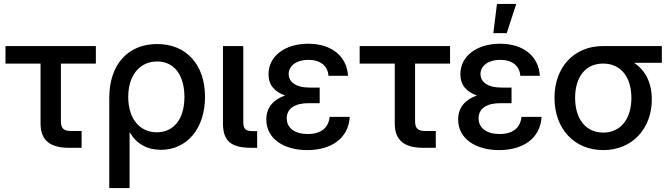

<svg xmlns="http://www.w3.org/2000/svg" viewBox="-20 -749 3397 973"><path d="M328.6 0H393.6V-85H343.3C301.8 -85 288.6 -98.1 288.6 -136.2V-426.8H465.8V-515.6H7.8V-426.8H185.5V-123C185.5 -40 231.9 0 328.6 0Z M533.7 -252.4V204.1H636.7V-77.6H638.2C671.4 -20.5 725.6 10.3 795.4 10.3C928.2 10.3 1019 -98.6 1019 -257.8C1019 -423.3 922.4 -525.9 776.4 -525.9C629.9 -525.9 533.7 -423.8 533.7 -252.4ZM774.4 -78.6C687 -78.6 629.9 -148.4 629.9 -257.8C629.9 -366.7 687.5 -437.5 776.4 -437.5C862.3 -437.5 914.6 -369.1 914.6 -257.8C914.6 -147 861.8 -78.6 774.4 -78.6Z M1253.4 0H1283.2V-84.5H1262.7C1223.6 -84.5 1212.9 -94.2 1212.9 -134.3V-515.6H1109.9V-124C1109.9 -34.7 1150.4 0 1253.4 0Z M1537.1 11.7C1656.7 11.7 1746.1 -46.4 1752.4 -156.7H1650.4C1645 -100.6 1606 -69.8 1539.6 -69.8C1474.1 -69.8 1433.1 -100.1 1433.1 -149.4C1433.1 -201.2 1477.5 -226.1 1543 -226.1H1600.1V-305.2H1549.3C1476.6 -305.2 1442.9 -335.4 1442.9 -374C1442.9 -415.5 1482.9 -445.8 1542.5 -445.8C1604 -445.8 1642.1 -414.1 1644.5 -364.7H1743.7C1737.8 -464.4 1660.2 -527.3 1542 -527.3C1423.3 -527.3 1340.8 -464.4 1340.8 -373C1340.8 -317.9 1371.6 -283.7 1424.8 -265.1C1366.2 -244.6 1329.6 -205.6 1329.6 -143.1C1329.6 -45.4 1419.4 11.7 1537.1 11.7Z M2123.5 0H2188.5V-85H2138.2C2096.7 -85 2083.5 -98.1 2083.5 -136.2V-426.8H2260.7V-515.6H1802.7V-426.8H1980.5V-123C1980.5 -40 2026.9 0 2123.5 0Z M2509.3 11.7C2628.9 11.7 2718.3 -46.4 2724.6 -156.7H2622.6C2617.2 -100.6 2578.1 -69.8 2511.7 -69.8C2446.3 -69.8 2405.3 -100.1 2405.3 -149.4C2405.3 -201.2 2449.7 -226.1 2515.1 -226.1H2572.3V-305.2H2521.5C2448.7 -305.2 2415 -335.4 2415 -374C2415 -415.5 2455.1 -445.8 2514.6 -445.8C2576.2 -445.8 2614.3 -414.1 2616.7 -364.7H2715.8C2710 -464.4 2632.3 -527.3 2514.2 -527.3C2395.5 -527.3 2313 -464.4 2313 -373C2313 -317.9 2343.8 -283.7 2397 -265.1C2338.4 -244.6 2301.8 -205.6 2301.8 -143.1C2301.8 -45.4 2391.6 11.7 2509.3 11.7ZM2498.5 -729 2480 -581.1H2547.9L2596.2 -729Z M3037.1 11.7C3184.6 11.7 3283.2 -97.7 3283.2 -245.1C3283.2 -333 3248 -394 3193.8 -430.7H3334V-515.6H3036.1C2888.7 -515.6 2790 -408.7 2790 -252.9C2790 -97.2 2889.6 11.7 3037.1 11.7ZM3036.1 -426.8H3037.1C3125 -426.8 3179.7 -359.9 3179.7 -252.9C3179.7 -146.5 3125.5 -77.1 3037.1 -77.1C2948.7 -77.1 2894.5 -146 2894.5 -252.9C2894.5 -360.4 2948.2 -426.8 3036.1 -426.8Z"/></svg>

Font: Inteeer Medium
Style: Regular
Weight: 500
Designer: Rasmus Andersson
Foundry: rsms
Version: Version 4.001;Glyphs 3.4 (3402)